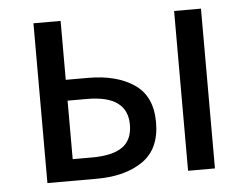

<svg xmlns="http://www.w3.org/2000/svg" viewBox="-44 -596 841 650"><g transform="rotate(-5 376.5 -271.5)"><path d="M91.8 0V-543H184.1V-342.8H259.8Q356.9 -342.8 416.5 -302.2Q476.1 -261.7 476.1 -172.9Q476.1 -83 416.5 -41.5Q356.9 0 259.8 0ZM184.1 -73.2H250Q319.8 -73.2 353.5 -97.2Q387.2 -121.1 387.2 -172.9Q387.2 -272 250 -272H184.1ZM569.8 0V-543H661.1V0Z"/></g></svg>

Font: Source Han Sans CN
Style: Regular
Weight: 400
Designer: Ryoko NISHIZUKA  (kana, bopomofo & ideographs); Paul D. Hunt (Latin, Greek & Cyrillic); Sandoll Communications , Soo-you
Foundry: Adobe
Version: Version 2.004;hotconv 1.0.118;makeotfexe 2.5.65603